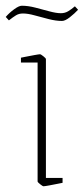

<svg xmlns="http://www.w3.org/2000/svg" viewBox="-42 -639 292 669"><path d="M109 10Q107 10 98 3Q89 -4 89 -7V-421H31V-438Q31 -438 46 -441Q61 -444 77.5 -447Q94 -450 98 -450Q100 -450 109 -443Q118 -436 118 -433V-19H176V-2Q176 -2 161 1Q146 4 130 7Q114 10 109 10ZM174 -566Q153 -566 127.5 -572.5Q102 -579 78.5 -585.5Q55 -592 38 -592Q24 -592 13.5 -585.5Q3 -579 -11 -568L-22 -580Q-10 -594 7 -606.5Q24 -619 34 -619Q56 -619 81 -612.5Q106 -606 130 -599.5Q154 -593 170 -593Q184 -593 195 -599.5Q206 -606 219 -617L230 -605Q218 -592 201.5 -579Q185 -566 174 -566Z"/></svg>

Font: Grenze Gotisch Thin
Style: Regular
Weight: 100
Designer: Renata Polastri
Foundry: Omnibus-Type
Version: Version 1.001